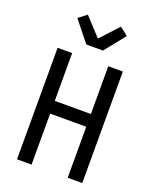

<svg xmlns="http://www.w3.org/2000/svg" viewBox="-177 -1090 954 1189"><g transform="rotate(20 300.0 -496.0)"><path d="M85 0V-735H181V-420H419V-735H515V0H419V-336H181V0ZM245 -815 137 -950 191 -992 300 -874 409 -992 463 -950 355 -815Z"/></g></svg>

Font: Iosevka Medium Extended
Style: Regular
Weight: 500
Width: 7
Monospace: yes
Designer: Belleve Invis
Foundry: Belleve Invis
Version: Version 32.5.0; ttfautohint (v1.8.4)